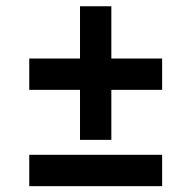

<svg xmlns="http://www.w3.org/2000/svg" viewBox="-20 -687 626 628"><path d="M75.7 -180.7H510.3V-78.1H75.7ZM75.7 -495.6H241.7V-666.5H344.2V-495.6H510.3V-393.1H344.2V-229.5H241.7V-393.1H75.7Z"/></svg>

Font: Andika New Basic
Style: Bold
Weight: 700
Designer: Victor Gaultney, Annie Olsen, Pablo Ugerman
Foundry: SIL International
Version: Version 5.500; ttfautohint (v1.8.3)